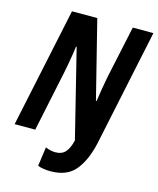

<svg xmlns="http://www.w3.org/2000/svg" viewBox="-133 -806 909 1107"><g transform="rotate(15 321.5 -252.5)"><path d="M276 209Q231 209 199 197L215 83Q229 89 244.5 92.5Q260 96 275 96Q313 96 334 72Q355 48 366 1L236 -523H232Q230 -504 225.5 -475.5Q221 -447 215.5 -416.5Q210 -386 205 -362L129 0H6L157 -714H308L424 -251H428Q433 -286 439.5 -326.5Q446 -367 453 -401L520 -714H643L496 -16Q472 90 422.5 149.5Q373 209 276 209Z"/></g></svg>

Font: Noto Sans Condensed
Style: Bold Italic
Weight: 700
Width: 3
Italic angle: -12°
Designer: Monotype Design Team
Foundry: Monotype Imaging Inc.
Version: Version 2.013; ttfautohint (v1.8.4.7-5d5b)